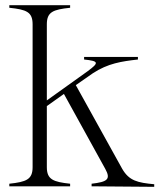

<svg xmlns="http://www.w3.org/2000/svg" viewBox="-20 -720 634 742"><path d="M16 -10V0H251V-10C186 -17 161 -26 161 -74V-310L227 -357L387 -67C409 -27 395 -17 334 -10V0L576 2V-8C512 -14 479 -21 452 -68L273 -391L339 -437C397 -475 450 -483 513 -490V-500H305V-490C364 -484 362 -477 319 -445L161 -332V-626C161 -674 185 -683 251 -690V-700H16V-690C82 -683 106 -674 106 -626V-74C106 -26 81 -17 16 -10Z"/></svg>

Font: Sprat Condensed Light
Style: Regular
Weight: 300
Width: 3
Designer: Ethan Nakache
Foundry: Collletttivo
Version: Version 2.000;Glyphs 3.2 (3217)